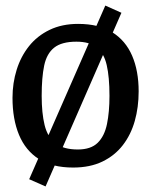

<svg xmlns="http://www.w3.org/2000/svg" viewBox="-20 -592 547 691"><path d="M144 79 85 53 359 -572 417 -546ZM243 11Q168 11 120 -19.5Q72 -50 48.5 -106.5Q25 -163 25 -240Q25 -293 40 -341Q55 -389 84.5 -426Q114 -463 158.5 -484.5Q203 -506 261 -506Q336 -506 384 -476Q432 -446 455.5 -391.5Q479 -337 479 -263Q479 -206 465 -156.5Q451 -107 422 -69.5Q393 -32 348.5 -10.5Q304 11 243 11ZM260 -54Q307 -54 331.5 -78Q356 -102 365 -145.5Q374 -189 374 -247Q374 -315 364 -358Q354 -401 328 -421.5Q302 -442 255 -442Q202 -442 175 -420.5Q148 -399 139 -356Q130 -313 130 -247Q130 -185 140.5 -142Q151 -99 179.5 -76.5Q208 -54 260 -54Z"/></svg>

Font: Faustina Light Medium
Style: Regular
Weight: 500
Version: Version 1.200